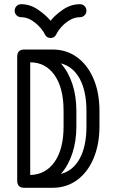

<svg xmlns="http://www.w3.org/2000/svg" viewBox="-20 -895 547 915"><path d="M230 -659Q297 -659 347.5 -622Q398 -585 426 -519Q454 -453 454 -366V-293Q454 -207 426 -140.5Q398 -74 347.5 -37Q297 0 230 0H96Q62 0 62 -34V-625Q62 -659 96 -659ZM283 -366Q283 -476 240 -537Q197 -598 124 -598V-61Q198 -63 240.5 -124Q283 -185 283 -293ZM344 -293Q344 -222 324.5 -163.5Q305 -105 270 -66Q328 -81 360 -139.5Q392 -198 392 -293V-366Q392 -461 360 -519.5Q328 -578 270 -593Q305 -554 324.5 -496Q344 -438 344 -366ZM194 -731Q186 -748 168.5 -767Q151 -786 128.5 -799.5Q106 -813 81 -813Q68 -813 59 -822Q50 -831 50 -844Q50 -857 59 -866Q68 -875 81 -875Q123 -875 160.5 -849.5Q198 -824 221 -796Q243 -824 280.5 -849.5Q318 -875 361 -875Q374 -875 383 -866Q392 -857 392 -844Q392 -831 383 -822Q374 -813 361 -813Q336 -813 313 -799.5Q290 -786 273 -767Q256 -748 248 -731Q240 -714 221 -714Q202 -714 194 -731Z"/></svg>

Font: Libertine Sup Medium
Style: Regular
Weight: 500
Designer: Bastien Sozeau
Foundry: NBR — Bastien Sozeau
Version: Version 2.003; ttfautohint (v1.8.4.7-5d5b);gftools[0.9.33]